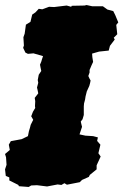

<svg xmlns="http://www.w3.org/2000/svg" viewBox="-72 -713 490 763"><path d="M42 30 3 27 1 22 -35 4V-8L-49 -14L-52 -40L-46 -58L-48 -88L-52 -101L-33 -117L-37 -138L-29 -152L14 -160L39 -172L43 -192L47 -205L50 -217L60 -237L52 -251L59 -269L68 -284L67 -291L68 -311L66 -324L80 -342L77 -357L75 -365L80 -384L78 -395L82 -416L92 -431L89 -445L87 -456L92 -468L95 -478L99 -490L61 -501L39 -499L29 -504L20 -523L23 -532L21 -565L26 -579L31 -615L49 -626L56 -655L69 -664L82 -678L96 -676L123 -686L143 -685L176 -689L193 -691L211 -686L213 -690L264 -691L272 -693L295 -688H337L355 -675L378 -669L386 -653L398 -624L390 -614L394 -577L380 -563L384 -556L365 -531L360 -512L322 -508L294 -500L295 -486L298 -467L292 -454L284 -435V-425L279 -411L283 -402L288 -393L286 -383L283 -372L279 -363L273 -350L268 -330L266 -317L262 -302L261 -290V-256L256 -239L249 -230L251 -221L254 -209L244 -179L267 -174L298 -172L317 -167L314 -153L327 -138L319 -104L328 -91L312 -56V-40L285 -18L281 -10L254 2L245 11L194 21L184 15L172 22L157 20L115 28L75 23L52 24Z"/></svg>

Font: Winky Rough Black
Style: Italic
Weight: 900
Italic angle: -8.97852°
Designer: Simon Atzbach
Foundry: typofactur
Version: Version 1.206; ttfautohint (v1.8.4.7-5d5b)